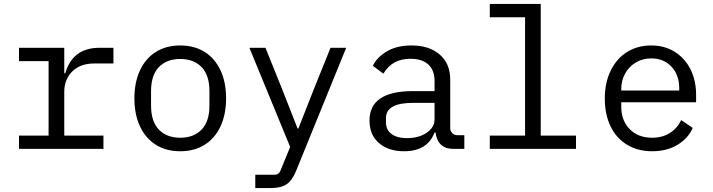

<svg xmlns="http://www.w3.org/2000/svg" viewBox="-20 -760 3640 980"><path d="M77 -68H228V-448H77V-516H308V-386H313Q351 -516 487 -516H559V-436H462Q389 -436 348.5 -395Q308 -354 308 -291V-68H508V0H77Z M666 -258Q666 -340 694.5 -401Q723 -462 775.5 -495Q828 -528 900 -528Q972 -528 1024.5 -495Q1077 -462 1105.5 -401Q1134 -340 1134 -258Q1134 -176 1105.5 -115Q1077 -54 1024.5 -21Q972 12 900 12Q828 12 775.5 -21Q723 -54 694.5 -115Q666 -176 666 -258ZM1049 -221V-295Q1049 -376 1009 -417.5Q969 -459 900 -459Q831 -459 791 -417.5Q751 -376 751 -295V-221Q751 -140 791 -98.5Q831 -57 900 -57Q969 -57 1009 -98.5Q1049 -140 1049 -221Z M1667 -516H1747L1491 113Q1472 160 1443.5 180Q1415 200 1359 200H1283V132H1382Q1403 132 1411 112L1461 -10L1253 -516H1335L1422 -300L1499 -104H1503L1580 -300Z M2295 0Q2214 0 2203 -84H2198Q2162 12 2043 12Q1962 12 1914 -30Q1866 -72 1866 -145Q1866 -295 2088 -295H2198V-346Q2198 -402 2166 -431Q2134 -460 2075 -460Q1981 -460 1937 -384L1883 -424Q1904 -468 1955 -498Q2006 -528 2080 -528Q2171 -528 2224.5 -481.5Q2278 -435 2278 -354V-106Q2278 -91 2288.5 -80.5Q2299 -70 2314 -70H2350V0ZM2198 -150V-235H2088Q1950 -235 1950 -157V-136Q1950 -97 1978.5 -76Q2007 -55 2057 -55Q2118 -55 2158 -82.5Q2198 -110 2198 -150Z M2480 -68H2660V-672H2480V-740H2740V-68H2920V0H2480Z M3067 -257Q3067 -338 3097 -399.5Q3127 -461 3180.5 -494.5Q3234 -528 3304 -528Q3372 -528 3424 -495.5Q3476 -463 3504.5 -406Q3533 -349 3533 -276V-238H3151V-214Q3151 -145 3194 -101Q3237 -57 3309 -57Q3360 -57 3398 -80.5Q3436 -104 3457 -147L3516 -107Q3492 -53 3437.5 -20.5Q3383 12 3309 12Q3236 12 3181 -21Q3126 -54 3096.5 -115Q3067 -176 3067 -257ZM3151 -305V-298H3447V-309Q3447 -377 3407.5 -419.5Q3368 -462 3304 -462Q3261 -462 3226 -441.5Q3191 -421 3171 -385Q3151 -349 3151 -305Z"/></svg>

Font: iA Writer Duo S
Style: Regular
Weight: 400
Designer: Mike Abbink, Paul van der Laan, Pieter van Rosmalen, Oliver Reichenstein
Foundry: Bold Monday and Information Architects Inc.
Version: Version 2.000